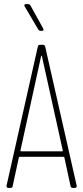

<svg xmlns="http://www.w3.org/2000/svg" viewBox="-20 -919 407 939"><path d="M325 -9 295 -148Q295 -150 293.5 -151Q292 -152 290 -152H77Q75 -152 73.5 -151Q72 -150 72 -148L42 -9Q41 0 31 0H21Q16 0 13.5 -3Q11 -6 12 -11L165 -691Q167 -700 176 -700H190Q199 -700 201 -691L355 -11V-9Q355 0 346 0H336Q327 0 325 -9ZM84 -179H283Q285 -179 286.5 -180.5Q288 -182 287 -183L185 -644Q184 -647 183 -647Q182 -647 181 -644L80 -183Q79 -182 80.5 -180.5Q82 -179 84 -179ZM193 -774Q193 -768 185 -768H179Q172 -768 167 -775L101 -887Q99 -891 99 -893Q99 -899 108 -899H117Q125 -899 129 -892L191 -780Q193 -776 193 -774Z"/></svg>

Font: Barlow Condensed Thin
Style: Regular
Weight: 250
Width: 3
Designer: Jeremy Tribby
Foundry: Tribby Type
Version: Version 1.408